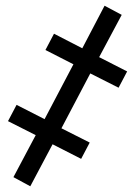

<svg xmlns="http://www.w3.org/2000/svg" viewBox="-20 -651 470 672"><path d="M86 1 27 -31 105 -178 8 -227 38 -284 136 -234 237 -426 139 -476 169 -533 268 -482 346 -631 406 -599 327 -451 425 -401 395 -344 296 -394 195 -202 294 -152 264 -95 164 -146Z"/></svg>

Font: Noto Sans UI Condensed
Style: Italic
Weight: 400
Width: 3
Italic angle: -12°
Designer: Monotype Design Team
Foundry: Monotype Imaging Inc.
Version: Version 1.901